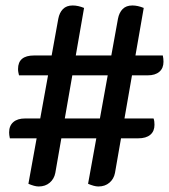

<svg xmlns="http://www.w3.org/2000/svg" viewBox="-20 -679 612 695"><path d="M336 -4Q328.2 -4 318.8 -6.6Q309.5 -9.2 298.8 -13.7L407 -611Q411.2 -633.3 423.9 -646.2Q436.7 -659.2 459.2 -659.2Q478.3 -659.2 500.3 -650.3L396.2 -53Q392 -31.3 376.1 -17.7Q360.2 -4 336 -4ZM15.7 -178.3Q14.2 -185.3 13.6 -190.2Q13 -195 13 -199.7Q13 -223.8 28.2 -237Q43.3 -250.2 71 -250.2H535.8Q537.8 -245.2 538.5 -239.4Q539.2 -233.7 539.2 -227.2Q539.2 -203.8 524 -191.1Q508.8 -178.3 480.3 -178.3ZM120 -4Q112.2 -4 102.8 -6.6Q93.5 -9.2 82.8 -13.7L191 -611Q195.2 -633.3 207.9 -646.2Q220.7 -659.2 243.2 -659.2Q262.3 -659.2 284.3 -650.3L180.2 -53Q176 -31.3 160.1 -17.7Q144.2 -4 120 -4ZM48.8 -406.3Q47.3 -412.5 46.3 -417.8Q45.3 -423 45.3 -429.2Q45.3 -478.2 103.3 -478.2H569.3Q570.7 -472.3 571.2 -466.6Q571.8 -460.8 571.8 -455.2Q571.8 -432 556.8 -419.2Q541.8 -406.3 514.7 -406.3Z"/></svg>

Font: Sansita Swashed Light
Style: Regular
Weight: 300
Designer: Pablo Cosgaya
Foundry: Omnibus-Type
Version: Version 1.003